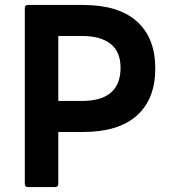

<svg xmlns="http://www.w3.org/2000/svg" viewBox="-20 -754 690 774"><path d="M93 0Q80 0 80 -13V-721Q80 -734 93 -734H315Q458 -734 532 -667.5Q606 -601 606 -478Q606 -355 532 -288.5Q458 -222 315 -222H215V-13Q215 0 202 0ZM215 -609V-347H310Q466 -347 466 -481Q466 -545 426 -577Q386 -609 310 -609Z"/></svg>

Font: LINE Seed Sans TH
Style: Bold
Weight: 700
Designer: Dalton Maag Ltd | Thai characters by Cadson Demak Co.,Ltd.
Foundry: Dalton Maag Ltd
Version: Version 1.002